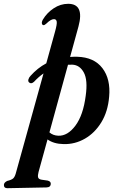

<svg xmlns="http://www.w3.org/2000/svg" viewBox="-119 -749 616 1008"><path d="M59.5 -319.5Q44.5 -306 33.5 -316.5Q27.5 -322 30.2 -332.2Q33 -342.5 41.5 -351Q78 -392 124 -416.5L170 -583Q181 -622.5 178.8 -635.5Q176.5 -648.5 164.5 -648.5Q156.5 -648.5 147 -643.2Q137.5 -638 123 -624Q119 -621 115.8 -618.8Q112.5 -616.5 109 -617Q103 -617.5 101 -625.2Q99 -633 106 -646Q127.5 -682 163 -705.5Q198.5 -729 239 -729Q325 -729 293 -610L249 -450Q267.5 -451.5 287 -451Q375 -448.5 418.8 -391Q462.5 -333.5 454 -241Q447.5 -163.5 413.2 -107.2Q379 -51 326.8 -21Q274.5 9 215 7.5Q163 6.5 130.5 -17L83.5 153.5Q78.5 172 81 182Q83.5 192 99.5 194.5L131 199Q147.5 203 147.5 215Q147.5 234.5 125 235L-80.5 239Q-99 239 -98.5 222Q-98.5 209.5 -81.5 201Q-58.5 195.5 -50 187.8Q-41.5 180 -36.5 162.5L109.5 -363.5Q83 -345 59.5 -319.5ZM187 -36.5Q236 -34.5 277 -89.5Q318 -144.5 331 -246.5Q342.5 -328.5 321.2 -368Q300 -407.5 261 -409.5Q249.5 -410 238 -409L140.5 -54Q159.5 -37.5 187 -36.5Z"/></svg>

Font: Fraunces 144pt Soft SemiBold
Style: Italic
Weight: 600
Italic angle: -16°
Version: Version 1.000;[b76b70a41]